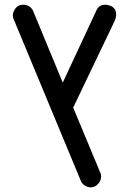

<svg xmlns="http://www.w3.org/2000/svg" viewBox="-20 -600 554 811"><path d="M470.7 -538.1Q470.7 -529.3 465.8 -514.6L289.1 -145.5L404.3 130.9Q407.2 136.7 407.2 145.5Q407.2 163.1 394 177.2Q380.9 191.4 363.3 191.4Q349.6 191.4 337.4 183.1Q325.2 174.8 320.3 161.1L37.1 -520.5Q34.2 -526.4 34.2 -534.2Q34.2 -546.9 42 -559.6Q49.8 -572.3 61.5 -577.1Q69.3 -580.1 79.1 -580.1Q92.8 -580.1 104.5 -572.3Q116.2 -564.5 121.1 -550.8L245.1 -251L386.7 -554.7Q396.5 -580.1 425.8 -580.1Q434.6 -580.1 447.3 -575.2Q470.7 -565.4 470.7 -538.1Z"/></svg>

Font: jf-openhuninn-1.0
Style: Regular
Weight: 400
Designer: [Kosugi Maru]
      Designed by Motoya company      

      [Varela Round]
      Joe Prince(Latin component); Avraham Co
Foundry: justfont CO.,LTD.
Version: 1.0